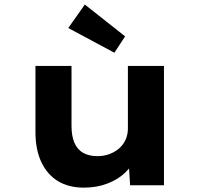

<svg xmlns="http://www.w3.org/2000/svg" viewBox="-20 -824 893 854"><path d="M352.6 10.6Q285.7 10.6 237.9 -18.4Q190.1 -47.3 163.9 -102.9Q137.7 -158.4 137.7 -237.3V-530.7H298.1V-264Q298.1 -219.8 310.6 -189.9Q323.1 -160 348.8 -144.7Q374.6 -129.5 414.6 -129.5Q441.6 -129.5 466 -138.4Q490.4 -147.3 509 -163.2Q527.6 -179 538.3 -202.1Q548.9 -225.2 548.9 -252.6V-530.7H709.3V0H558.7L551.8 -108.9L581.3 -120.9Q568.8 -87.3 537.4 -56.8Q506 -26.3 458.5 -7.9Q411 10.6 352.6 10.6ZM488.7 -589.4 283.7 -699.4 357.3 -803.8 536.5 -662.2Z"/></svg>

Font: Lexend Giga
Style: Regular
Weight: 400
Designer: Bonnie Shaver-Troup, Thomas Jockin
Foundry: Lexend
Version: Version 1.007